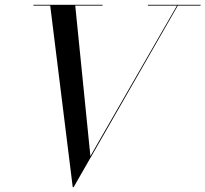

<svg xmlns="http://www.w3.org/2000/svg" viewBox="-20 -770 861 805"><path d="M359 -115.5 295.5 -746.5H410V-750H120V-746.5H190.5L285 15H288.5L725.5 -746.5H821V-750H600V-746.5H722Z"/></svg>

Font: Bodoni* 48pt
Style: Italic
Weight: 400
Italic angle: -13°
Version: Version 2.3